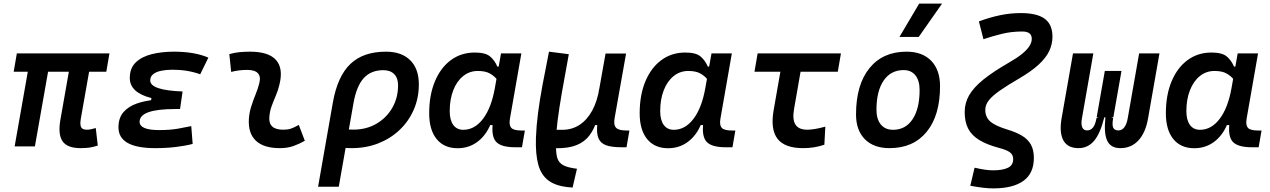

<svg xmlns="http://www.w3.org/2000/svg" viewBox="-20 -815 7071 1069"><path d="M428.2 9.8Q355 9.8 328.4 -28.3Q301.8 -66.4 316.4 -148.9L381.3 -517.6H494.1L430.2 -155.3Q424.3 -122.6 431.2 -107.7Q438 -92.8 463.4 -92.8Q474.1 -92.8 485.8 -95.2Q497.6 -97.7 513.2 -102.1L524.4 -4.4Q499 3.4 479 6.6Q459 9.8 428.2 9.8ZM56.2 -415.5 73.7 -517.6H589.4L571.8 -415.5ZM61.5 0 152.8 -517.6H265.6L174.3 0Z M844.2 9.8Q639.6 9.8 639.6 -106Q639.6 -158.7 667.5 -190.7Q695.3 -222.7 742.7 -239Q790 -255.4 848.6 -259.8L996.6 -305.7L982.4 -208H957Q906.7 -208 869.4 -203.6Q832 -199.2 807.1 -190.4Q782.2 -181.6 769.8 -168.2Q757.3 -154.8 757.3 -137.2Q757.3 -90.8 865.7 -90.8Q927.2 -90.8 969.5 -98.4Q1011.7 -106 1044.9 -112.8L1052.7 -13.7Q1011.2 -2.9 958.7 3.4Q906.2 9.8 844.2 9.8ZM813 -211.9 823.2 -269Q702.6 -299.3 702.6 -380.9Q702.6 -436 736.3 -468Q770 -500 825.7 -513.7Q881.3 -527.3 946.8 -527.3Q1064.9 -527.3 1140.1 -494.1L1094.7 -401.4Q1025.4 -426.8 939.9 -426.8Q906.2 -426.8 878.2 -421.1Q850.1 -415.5 833.3 -402.3Q816.4 -389.2 816.4 -366.7Q816.4 -339.8 861.1 -324.5Q905.8 -309.1 996.6 -305.7L982.4 -208Z M1643.6 -119.6 1677.2 -31.2Q1647.5 -14.2 1614.3 -2.2Q1581.1 9.8 1538.1 9.8Q1448.2 9.8 1404.5 -31.7Q1360.8 -73.2 1365.7 -153.3Q1368.2 -189.5 1379.2 -223.6Q1390.1 -257.8 1403.3 -290Q1416.5 -322.3 1423.8 -352.1Q1433.1 -388.7 1416 -407.2Q1398.9 -425.8 1356.4 -425.8Q1310.1 -425.8 1267.1 -414.6L1256.8 -513.7Q1285.6 -522 1314.5 -524.7Q1343.3 -527.3 1372.1 -527.3Q1475.1 -527.3 1516.6 -481.2Q1558.1 -435.1 1536.1 -345.2Q1528.3 -311.5 1515.6 -282.2Q1502.9 -252.9 1492.4 -224.1Q1481.9 -195.3 1479.5 -162.1Q1474.6 -92.8 1557.1 -92.8Q1581.5 -92.8 1599.9 -98.9Q1618.2 -105 1643.6 -119.6Z M2128.9 -527.3Q2215.8 -527.3 2263.9 -479.7Q2312 -432.1 2312 -345.2Q2312 -269.5 2283.9 -204.8Q2255.9 -140.1 2205.1 -91.8Q2154.3 -43.5 2086.2 -16.8Q2018.1 9.8 1937.5 9.8Q1913.1 9.8 1888.9 7.1Q1864.7 4.4 1840.3 -0.5L1859.4 -105.5Q1886.2 -93.3 1948.2 -93.3Q2019 -93.3 2075.2 -125.7Q2131.3 -158.2 2163.8 -214.1Q2196.3 -270 2196.3 -340.3Q2196.3 -380.4 2174.8 -402.3Q2153.3 -424.3 2114.3 -424.3Q2045.4 -424.3 2005.1 -379.9Q1964.8 -335.4 1948.2 -241.2L1866.2 224.6H1751L1833.5 -245.6Q1859.4 -390.6 1930.9 -459Q2002.4 -527.3 2128.9 -527.3Z M2640.6 -419.9Q2593.8 -419.9 2558.3 -391.1Q2522.9 -362.3 2503.4 -311.8Q2483.9 -261.2 2483.9 -196.3Q2483.9 -146.5 2503.7 -119.4Q2523.4 -92.3 2559.6 -92.3Q2623 -92.3 2669.4 -153.6Q2715.8 -214.8 2735.4 -325.7L2769.5 -517.6H2882.8L2819.3 -154.8Q2813 -119.6 2825.9 -104Q2838.9 -88.4 2882.8 -88.4H2902.3L2886.2 4.9H2848.6Q2770 4.9 2742.2 -25.6Q2714.4 -56.2 2724.1 -131.3L2752.4 -118.7H2695.8L2720.2 -147Q2695.8 -72.3 2645.5 -31Q2595.2 10.3 2527.8 10.3Q2452.6 10.3 2411.1 -40.8Q2369.6 -91.8 2369.6 -184.1Q2369.6 -285.6 2401.4 -361.8Q2433.1 -438 2490.2 -480.2Q2547.4 -522.5 2623.5 -522.5Q2682.6 -522.5 2708.5 -500.7Q2734.4 -479 2749 -444.3H2760.3L2768.6 -340.8Q2760.3 -355 2746.3 -373.3Q2732.4 -391.6 2707.5 -405.8Q2682.6 -419.9 2640.6 -419.9Z M3168 229 3160.2 228.5Q3081.5 223.6 3037.6 192.9Q2993.7 162.1 2977.3 102.8Q2960.9 43.5 2963.9 -47.4Q2966.3 -113.8 2975.6 -185.8Q2984.9 -257.8 3000.5 -341.6Q3016.1 -425.3 3036.6 -527.3L3147 -513.2Q3125 -394 3109.1 -303.5Q3093.3 -212.9 3084.7 -145Q3076.2 -77.1 3074.7 -23.9Q3074.7 22.9 3079.8 52.5Q3085 82 3105.7 98.1Q3126.5 114.3 3172.4 121.6L3192.4 124.5ZM3075.2 10.3 3050.3 9.8 3060.5 -92.3H3111.3Q3163.6 -92.3 3205.6 -119.1Q3247.6 -146 3276.6 -198.2Q3305.7 -250.5 3317.4 -325.7L3309.6 -118.7H3274.4L3302.7 -143.1Q3288.1 -96.2 3262 -61Q3235.8 -25.9 3190.9 -7.3Q3146 11.2 3075.2 10.3ZM3439.9 4.9Q3386.2 4.9 3355 -6.1Q3323.7 -17.1 3312 -45.4Q3300.3 -73.7 3305.7 -125L3308.1 -183.6L3301.3 -234.9L3351.6 -517.1H3465.8L3402.3 -159.2Q3395 -120.1 3409.7 -104.2Q3424.3 -88.4 3467.3 -88.4H3484.4L3468.3 4.9Z M3812.5 -419.9Q3765.6 -419.9 3730.2 -391.1Q3694.8 -362.3 3675.3 -311.8Q3655.8 -261.2 3655.8 -196.3Q3655.8 -146.5 3675.5 -119.4Q3695.3 -92.3 3731.4 -92.3Q3794.9 -92.3 3841.3 -153.6Q3887.7 -214.8 3907.2 -325.7L3941.4 -517.6H4054.7L3991.2 -154.8Q3984.9 -119.6 3997.8 -104Q4010.7 -88.4 4054.7 -88.4H4074.2L4058.1 4.9H4020.5Q3941.9 4.9 3914.1 -25.6Q3886.2 -56.2 3896 -131.3L3924.3 -118.7H3867.7L3892.1 -147Q3867.7 -72.3 3817.4 -31Q3767.1 10.3 3699.7 10.3Q3624.5 10.3 3583 -40.8Q3541.5 -91.8 3541.5 -184.1Q3541.5 -285.6 3573.2 -361.8Q3605 -438 3662.1 -480.2Q3719.2 -522.5 3795.4 -522.5Q3854.5 -522.5 3880.4 -500.7Q3906.2 -479 3920.9 -444.3H3932.1L3940.4 -340.8Q3932.1 -355 3918.2 -373.3Q3904.3 -391.6 3879.4 -405.8Q3854.5 -419.9 3812.5 -419.9Z M4451.2 9.8Q4349.1 9.8 4308.8 -42.5Q4268.6 -94.7 4287.6 -202.6L4342.8 -517.6H4455.1L4401.4 -210Q4390.6 -150.4 4408.7 -121.6Q4426.8 -92.8 4474.6 -92.8Q4513.2 -92.8 4575.2 -109.9L4569.8 -9.3Q4515.6 9.8 4451.2 9.8ZM4180.7 -415.5 4198.2 -517.6H4662.1L4644.5 -415.5Z M4932.6 9.8Q4844.7 9.8 4795.4 -39.8Q4746.1 -89.4 4746.1 -177.7Q4746.1 -342.8 4820.6 -435.1Q4895 -527.3 5027.3 -527.3Q5115.2 -527.3 5164.6 -476.6Q5213.9 -425.8 5213.9 -335Q5213.9 -172.4 5139.6 -81.3Q5065.4 9.8 4932.6 9.8ZM4952.1 -92.3Q5022 -92.3 5061 -151.1Q5100.1 -210 5100.1 -314Q5100.1 -366.2 5076.7 -395.5Q5053.2 -424.8 5011.2 -424.8Q4939.9 -424.8 4899.9 -366.5Q4859.9 -308.1 4859.9 -203.6Q4859.9 -151.4 4884.3 -121.8Q4908.7 -92.3 4952.1 -92.3ZM4987.8 -609.4 5097.7 -794.9H5225.1L5095.2 -609.4Z M5510.3 233.9Q5484.9 233.9 5455.1 230.5Q5425.3 227.1 5382.3 219.2L5406.2 118.7Q5440.4 126.5 5464.6 129.9Q5488.8 133.3 5510.3 133.3Q5562.5 133.3 5591.8 119.1Q5621.1 105 5621.1 70.8Q5621.1 45.9 5602.1 32.5Q5583 19 5541.5 8.3Q5473.6 -9.8 5431.4 -35.9Q5389.2 -62 5370.1 -99.6Q5351.1 -137.2 5351.1 -190.9Q5351.1 -241.7 5376 -284.9Q5400.9 -328.1 5455.3 -372.1Q5509.8 -416 5597.2 -466.3Q5642.6 -492.2 5670.7 -515.1Q5698.7 -538.1 5711.7 -558.8Q5724.6 -579.6 5724.6 -598.1Q5724.6 -619.6 5711.4 -629.6Q5698.2 -639.6 5670.9 -639.6Q5611.3 -639.6 5557.9 -626.5Q5504.4 -613.3 5455.6 -596.7L5430.2 -695.8Q5488.8 -717.8 5546.9 -730Q5605 -742.2 5663.6 -742.2Q5753.9 -742.2 5796.9 -710.4Q5839.8 -678.7 5839.8 -610.8Q5839.8 -568.4 5821.3 -530Q5802.7 -491.7 5762.5 -454.8Q5722.2 -418 5656.7 -379.4Q5589.4 -340.3 5547.4 -311Q5505.4 -281.7 5485.6 -256.6Q5465.8 -231.4 5465.8 -203.1Q5465.8 -163.1 5493.4 -138.7Q5521 -114.3 5589.8 -93.3Q5637.2 -79.1 5669.9 -59.6Q5702.6 -40 5719.5 -10.3Q5736.3 19.5 5736.3 64Q5736.3 149.9 5678.2 191.9Q5620.1 233.9 5510.3 233.9Z M6217.8 9.8Q6164.6 9.8 6144.8 -31.2Q6125 -72.3 6134.8 -163.6L6150.4 -168.9L6177.7 -157.2Q6170.9 -119.6 6178 -104.2Q6185.1 -88.9 6207 -88.9Q6227.1 -88.9 6240.2 -106.7Q6253.4 -124.5 6258.8 -156.2L6322.3 -517.6H6435.5L6372.1 -156.2Q6358.4 -76.7 6318.6 -33.4Q6278.8 9.8 6217.8 9.8ZM5984.9 9.8Q5924.3 9.8 5900.6 -33.4Q5877 -76.7 5890.6 -156.2L5954.1 -517.6H6067.4L6003.9 -156.2Q5998 -124.5 6005.4 -106.7Q6012.7 -88.9 6032.2 -88.9Q6051.8 -88.9 6064.9 -104.2Q6078.1 -119.6 6085 -157.2L6115.2 -168.9L6128.9 -163.6Q6106.4 -72.3 6071.8 -31.2Q6037.1 9.8 5984.9 9.8ZM6085.9 -161.6 6131.3 -419.9H6224.1L6178.7 -161.6Z M6742.2 -419.9Q6695.3 -419.9 6659.9 -391.1Q6624.5 -362.3 6605 -311.8Q6585.4 -261.2 6585.4 -196.3Q6585.4 -146.5 6605.2 -119.4Q6625 -92.3 6661.1 -92.3Q6724.6 -92.3 6771 -153.6Q6817.4 -214.8 6836.9 -325.7L6871.1 -517.6H6984.4L6920.9 -154.8Q6914.6 -119.6 6927.5 -104Q6940.4 -88.4 6984.4 -88.4H7003.9L6987.8 4.9H6950.2Q6871.6 4.9 6843.8 -25.6Q6815.9 -56.2 6825.7 -131.3L6854 -118.7H6797.4L6821.8 -147Q6797.4 -72.3 6747.1 -31Q6696.8 10.3 6629.4 10.3Q6554.2 10.3 6512.7 -40.8Q6471.2 -91.8 6471.2 -184.1Q6471.2 -285.6 6502.9 -361.8Q6534.7 -438 6591.8 -480.2Q6648.9 -522.5 6725.1 -522.5Q6784.2 -522.5 6810.1 -500.7Q6835.9 -479 6850.6 -444.3H6861.8L6870.1 -340.8Q6861.8 -355 6847.9 -373.3Q6834 -391.6 6809.1 -405.8Q6784.2 -419.9 6742.2 -419.9Z"/></svg>

Font: Cascadia Mono Medium
Style: Italic
Weight: 500
Italic angle: -10°
Monospace: yes
Designer: Aaron Bell
Foundry: Saja Typeworks
Version: Version 2407.024